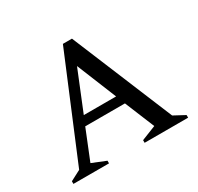

<svg xmlns="http://www.w3.org/2000/svg" viewBox="-143 -837 1042 1009"><g transform="rotate(-30 378.0 -332.5)"><path d="M30 0V-16L93 -49L350 -665H405L659 -52L726 -16V0H462V-16L550 -51L476 -231H235L162 -50L246 -16V0ZM258 -286H454L356 -527Z"/></g></svg>

Font: Spectral SC Medium
Style: Regular
Weight: 500
Designer: Jean-Baptiste Levee
Foundry: Production Type
Version: Version 2.001